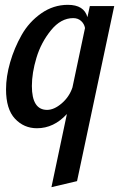

<svg xmlns="http://www.w3.org/2000/svg" viewBox="-20 -525 493 795"><path d="M5 -155Q5 -208 22 -267Q39 -326 69.5 -380Q100 -434 150.5 -469.5Q201 -505 261 -505Q328 -505 342 -454L352 -500H453L299 225L193 250L257 -53Q203 6 133 6Q79 6 42 -33.5Q5 -73 5 -155ZM112 -169Q112 -70 175 -70Q204 -70 235.5 -97Q267 -124 280 -163L332 -409Q329 -426 316 -438Q303 -450 283 -450Q232 -450 191 -399.5Q150 -349 131 -286Q112 -223 112 -169Z"/></svg>

Font: Lobster Two
Style: Italic
Weight: 400
Designer: Pablo Impallari
Foundry: Pablo Impallari. www.impallari.com
Version: Version 1.006